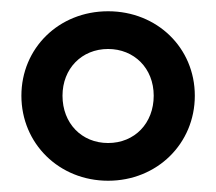

<svg xmlns="http://www.w3.org/2000/svg" viewBox="-20 -720 384 341"><path d="M172 -399C259 -399 326 -465 326 -550C326 -635 259 -700 172 -700C84 -700 18 -634 18 -550C18 -465 85 -399 172 -399ZM172 -466C125 -466 91 -501 91 -550C91 -598 125 -633 172 -633C218 -633 253 -599 253 -550C253 -501 219 -466 172 -466Z"/></svg>

Font: Outfit
Style: Regular
Weight: 400
Designer: Rodrigo Fuenzalida
Foundry: fragTYPE
Version: Version 1.100;gftools[0.9.27]